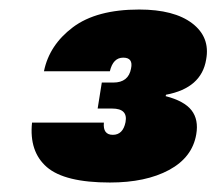

<svg xmlns="http://www.w3.org/2000/svg" viewBox="-20 -736 459 407"><path d="M73.2 -585Q84.5 -640.6 134.5 -678.2Q184.6 -715.8 274.9 -715.8Q349.1 -715.8 387.5 -686.5Q425.8 -657.2 417 -609.9Q407.2 -549.3 332 -535.2L331.1 -532.2Q370.6 -522 386 -502.2Q401.4 -482.4 396 -451.2Q387.7 -402.3 338.4 -375.7Q289.1 -349.1 212.9 -349.1Q117.2 -349.1 79.3 -381.8Q41.5 -414.6 47.9 -476.1H200.2Q197.8 -450.2 219.2 -450.2Q240.7 -450.2 246.1 -477.1Q251.5 -505.9 217.8 -505.9H187L195.8 -561H220.2Q252.4 -561 257.8 -590.8Q262.7 -613.8 241.2 -613.8Q219.7 -613.8 212.9 -585Z"/></svg>

Font: Poppins ExtraBold
Style: Italic
Weight: 800
Italic angle: -10°
Designer: Ninad Kale (Devanagari), Jonny Pinhorn (Latin)
Foundry: Indian Type Foundry
Version: Version 3.200;PS 1.000;hotconv 16.6.54;makeotf.lib2.5.65590